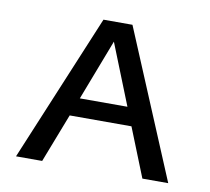

<svg xmlns="http://www.w3.org/2000/svg" viewBox="-60 -534 656 600"><g transform="rotate(10 268.5 -234.0)"><path d="M366 -155H170L110 0H27L222 -468H314L510 0H428ZM343 -213 266 -406 192 -213Z"/></g></svg>

Font: Ysabeau SC Medium
Style: Regular
Weight: 500
Designer: Christian Thalmann (Catharsis Fonts)
Version: Version 0.003